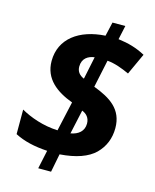

<svg xmlns="http://www.w3.org/2000/svg" viewBox="-121 -842 793 982"><g transform="rotate(15 275.5 -351.0)"><path d="M245 58 264 -39C349 -45 411 -67 449 -104C486 -141 505 -187 505 -242C505 -342 436 -385 346 -419L377 -565C416 -562 458 -546 495 -529L547 -642C500 -667 458 -679 403 -686L419 -760H351L334 -686C198 -678 101 -609 101 -490C101 -395 171 -344 257 -312L222 -155C145 -158 74 -184 25 -212V-82C73 -57 130 -44 198 -40L177 58ZM284 -445C258 -456 245 -474 245 -499C245 -543 276 -561 309 -565ZM318 -285C341 -276 359 -258 359 -227C359 -187 331 -164 290 -157Z"/></g></svg>

Font: BC Sans
Style: Bold Italic
Weight: 700
Italic angle: -12°
Designer: Monotype Design Team
Province of B.C.
Foundry: Monotype Imaging Inc.
Version: Version 2.000;GOOG;noto-source:20170915:90ef993387c0